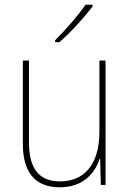

<svg xmlns="http://www.w3.org/2000/svg" viewBox="-20 -785 553 815"><path d="M373 -758V-765H343C312 -719 259 -659 214 -614V-606H232C280 -647 338 -711 373 -758ZM428 -528H402V-227C402 -82 334 -15 234 -15C150 -15 103 -65 103 -179V-528H77V-174C77 -53 130 10 233 10C335 10 383 -51 403 -111H405L408 0H428Z"/></svg>

Font: Noto Sans Georgian SemiCondensed Thin
Style: Regular
Weight: 100
Width: 4
Designer: Monotype Design Team, Akaki Razmadze
Foundry: Google LLC
Version: Version 2.005